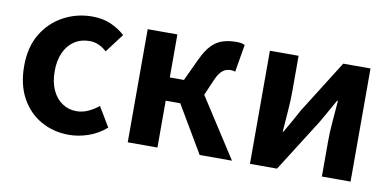

<svg xmlns="http://www.w3.org/2000/svg" viewBox="-61 -748 1909 936"><g transform="rotate(10 894.0 -280.0)"><path d="M317 14Q240 14 178 -21Q116 -56 80 -121.5Q44 -187 44 -280Q44 -373 83.5 -438.5Q123 -504 188.5 -539Q254 -574 330 -574Q382 -574 422 -556.5Q462 -539 493 -511L423 -418Q403 -436 382 -445Q361 -454 338 -454Q295 -454 262.5 -432.5Q230 -411 212.5 -372Q195 -333 195 -280Q195 -227 212.5 -188Q230 -149 261.5 -127.5Q293 -106 333 -106Q363 -106 391 -119Q419 -132 442 -151L500 -54Q460 -19 411.5 -2.5Q363 14 317 14Z M606 0V-560H753V-347H823L874 -456Q897 -505 921.5 -530Q946 -555 976 -564.5Q1006 -574 1043 -574Q1055 -574 1065.5 -572.5Q1076 -571 1085 -566L1062 -430Q1057 -432 1052 -433Q1047 -434 1041 -434Q1027 -434 1015 -429.5Q1003 -425 991 -412Q979 -399 967 -372L933 -293L1122 0H962L825 -232H753V0Z M1211 0V-560H1353V-383Q1353 -341 1349 -288Q1345 -235 1341 -182H1344Q1359 -208 1378.5 -242Q1398 -276 1411 -301L1574 -560H1709V0H1567V-176Q1567 -219 1571.5 -272Q1576 -325 1580 -377H1576Q1562 -352 1542.5 -317.5Q1523 -283 1509 -259L1345 0Z"/></g></svg>

Font: Noto Sans SC
Style: Bold
Weight: 700
Designer: Ryoko NISHIZUKA  (kana, bopomofo & ideographs); Paul D. Hunt (Latin, Greek & Cyrillic); Sandoll Communications , Soo-you
Foundry: Adobe
Version: Version 2.004-H2;hotconv 1.0.118;makeotfexe 2.5.65603